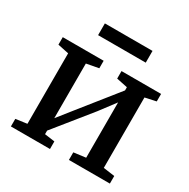

<svg xmlns="http://www.w3.org/2000/svg" viewBox="-163 -871 1002 1019"><g transform="rotate(30 338.0 -361.5)"><path d="M35 0V-46.5L104 -56V-488L36.5 -502V-548H287V-502L212.5 -488V-153L280 -238L464 -468.5V-488L396.5 -502V-548H639V-502L572 -487.5V-56L641.5 -46.5V0H390.5V-46.5L464 -56V-395L392 -299.5L212.5 -77V-55L274.5 -46.5V0ZM485.5 -723V-651H193.5V-723Z"/></g></svg>

Font: Merriweather 36pt Medium
Style: Regular
Weight: 500
Version: Version 2.100